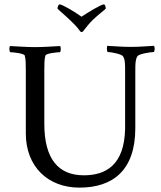

<svg xmlns="http://www.w3.org/2000/svg" viewBox="-20 -858 741 882"><path d="M354.5 -781.2C324.2 -803.7 265.6 -837.9 253.9 -837.9C247.1 -837.9 244.1 -822.3 244.1 -818.4C252 -809.6 277.3 -789.1 303.7 -763.7C318.4 -750 333 -735.4 344.7 -718.8C349.6 -712.9 350.6 -710.9 354.5 -710.9C359.4 -710.9 362.3 -713.9 365.2 -718.8C377 -734.4 390.6 -751 405.3 -765.6C434.6 -793.9 464.8 -815.4 465.8 -818.4C465.8 -826.2 462.9 -837.9 457 -837.9C445.3 -837.9 384.8 -801.8 354.5 -781.2ZM601.6 -269.5V-533.2C601.6 -570.3 602.5 -585 611.3 -599.6C618.2 -611.3 675.8 -619.1 687.5 -619.1C692.4 -629.9 690.4 -642.6 687.5 -647.5C642.6 -645.5 626 -642.6 581.1 -642.6C538.1 -642.6 511.7 -645.5 472.7 -647.5C470.7 -641.6 469.7 -626 474.6 -619.1C490.2 -619.1 539.1 -609.4 544.9 -599.6C554.7 -584 554.7 -567.4 554.7 -532.2V-267.6C551.8 -99.6 465.8 -52.7 365.2 -52.7C248 -52.7 183.6 -127.9 183.6 -289.1V-530.3C183.6 -559.6 183.6 -586.9 188.5 -602.5C191.4 -613.3 244.1 -618.2 255.9 -618.2C259.8 -623 260.7 -641.6 255.9 -646.5C215.8 -644.5 179.7 -641.6 141.6 -641.6C103.5 -641.6 66.4 -644.5 26.4 -646.5C21.5 -641.6 22.5 -623 26.4 -618.2C38.1 -618.2 90.8 -613.3 93.8 -602.5C98.6 -586.9 98.6 -559.6 98.6 -530.3V-245.1C98.6 -91.8 201.2 3.9 344.7 3.9C497.1 3.9 601.6 -74.2 601.6 -269.5Z"/></svg>

Font: Crimson
Style: Roman
Weight: 400
Version: Version 0.2